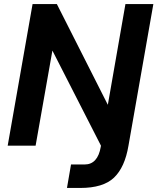

<svg xmlns="http://www.w3.org/2000/svg" viewBox="-20 -720 778 949"><path d="M331 93H398Q463 93 478 6L479 0L239 -470L156 0H18L141 -700H261L513 -202L600 -700H738L615 0Q597 107 543.5 158Q490 209 377 209H311Z"/></svg>

Font: Bai Jamjuree
Style: Bold Italic
Weight: 700
Italic angle: -10°
Designer: Katatrad Aksorn Co.,Ltd.
Foundry: Cadson Demak Co.,Ltd.
Version: Version 1.000; ttfautohint (v1.6)